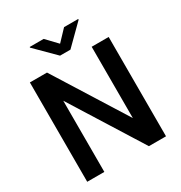

<svg xmlns="http://www.w3.org/2000/svg" viewBox="-205 -1046 1120 1190"><g transform="rotate(-30 354.5 -451.0)"><path d="M636.2 -710.9V0H513.7L194.8 -509.3V0H72.3V-710.9H194.8L514.6 -200.7V-710.9ZM281.2 -901.9 354.5 -825.2 427.2 -901.9H528.3V-896.5L391.6 -761.2H317.4L181.2 -897V-901.9Z"/></g></svg>

Font: Vazirmatn UI FD Medium
Style: Regular
Weight: 500
Designer: Saber Rastikerdar
Foundry: Saber Rastikerdar
Version: Version 33.003